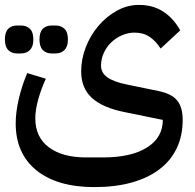

<svg xmlns="http://www.w3.org/2000/svg" viewBox="-26 -523 796 783"><path d="M185 -305Q162 -305 148.5 -319Q135 -333 135 -362Q135 -392 148.5 -405.5Q162 -419 185 -419H200Q223 -419 237 -405.5Q251 -392 251 -362Q251 -333 237 -319Q223 -305 200 -305ZM44 -305Q21 -305 7.5 -319Q-6 -333 -6 -362Q-6 -392 7.5 -405.5Q21 -419 44 -419H59Q82 -419 96 -405.5Q110 -392 110 -362Q110 -333 96 -319Q82 -305 59 -305ZM359 240Q207 240 122.5 171.5Q38 103 38 -20Q38 -65 50.5 -119Q63 -173 85 -225L161 -202Q142 -161 130 -118Q118 -75 118 -40Q118 36 173 77.5Q228 119 325 119H394Q509 119 573.5 78.5Q638 38 638 -34L481 -66Q392 -84 348.5 -124Q305 -164 305 -232Q305 -281 323.5 -329.5Q342 -378 374.5 -416.5Q407 -455 450 -479Q493 -503 541 -503Q598 -503 640 -475.5Q682 -448 709 -399L629 -325Q610 -355 584.5 -372.5Q559 -390 523 -390Q496 -390 471 -379Q446 -368 427 -349.5Q408 -331 397 -306.5Q386 -282 386 -255Q386 -226 412 -207.5Q438 -189 493 -178L624 -151Q675 -140 697 -112.5Q719 -85 719 -34Q719 31 694.5 82Q670 133 623.5 168Q577 203 510.5 221.5Q444 240 359 240Z"/></svg>

Font: IBM Plex Sans Arabic Medm
Style: Regular
Weight: 500
Designer: Mike Abbink, Paul van der Laan, Pieter van Rosmalen, Wael Morcos, Khajak Apelian
Foundry: Bold Monday
Version: Version 1.005